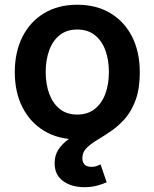

<svg xmlns="http://www.w3.org/2000/svg" viewBox="-20 -568 642 798"><path d="M300.8 11.2Q222.2 11.2 163.8 -23.9Q105.5 -59.1 73.5 -121.8Q41.5 -184.6 41.5 -268.1Q41.5 -352.1 73.5 -415.3Q105.5 -478.5 163.8 -513.4Q222.2 -548.3 300.8 -548.3Q380.4 -548.3 438.7 -513.4Q497.1 -478.5 529.1 -415.3Q561 -352.1 561 -268.1Q561 -184.6 529.1 -121.8Q497.1 -59.1 438.7 -23.9Q380.4 11.2 300.8 11.2ZM300.8 -91.8Q344.7 -91.8 374 -115.2Q403.3 -138.7 418 -178.5Q432.6 -218.3 432.6 -268.6Q432.6 -318.8 418 -358.9Q403.3 -398.9 374 -422.1Q344.7 -445.3 300.8 -445.3Q257.3 -445.3 228.3 -422.1Q199.2 -398.9 184.6 -358.9Q169.9 -318.8 169.9 -268.6Q169.9 -218.3 184.6 -178.5Q199.2 -138.7 228.3 -115.2Q257.3 -91.8 300.8 -91.8ZM331.5 210Q276.4 210 241.7 184.1Q207 158.2 207 110.4Q207 77.6 222.7 53.7Q238.3 29.8 264.4 11Q290.5 -7.8 321.5 -25.9Q352.5 -43.9 383.3 -64.7Q414.1 -85.4 440.2 -112.8Q466.3 -140.1 481.9 -178Q497.6 -215.8 497.6 -268.1H561Q561 -199.7 543.9 -152.8Q526.9 -106 499.5 -75Q472.2 -43.9 441.7 -23.2Q411.1 -2.4 383.8 13.9Q356.4 30.3 339.4 47.6Q322.3 64.9 322.3 89.4Q322.3 106.4 331.5 116Q340.8 125.5 360.8 125.5Q371.1 125.5 380.4 122.6Q389.6 119.6 397.9 115.2L423.3 189.5Q407.2 197.3 383.1 203.6Q358.9 210 331.5 210Z"/></svg>

Font: Inter 17pt SemiBold
Style: Regular
Weight: 600
Version: Version 4.001;git-66647c0bb